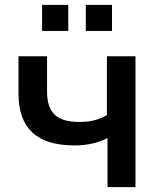

<svg xmlns="http://www.w3.org/2000/svg" viewBox="-20 -771 657 791"><path d="M538.1 0V-539.1H420.4V-296.9C386.7 -276.9 350.6 -268.6 307.6 -268.6C214.8 -268.6 173.8 -304.7 173.8 -395.5V-539.1H56.2V-386.2C56.2 -242.2 131.8 -171.9 287.1 -171.9C337.9 -171.9 382.3 -181.6 422.9 -202.1V0ZM441.4 -643.6V-751H333.5V-643.6ZM261.2 -643.6V-751H153.3V-643.6Z"/></svg>

Font: Winston Medium
Style: Regular
Weight: 500
Designer: Vernon Adams, Kim Jin-seong, David Berlow, Cristiano Sobral
Foundry: The Winston Project Authors
Version: Version 3.004